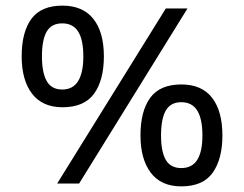

<svg xmlns="http://www.w3.org/2000/svg" viewBox="-20 -652 868 682"><path d="M569 -622H646L261 0H183ZM202 -271Q131 -271 94 -319Q57 -367 57 -452Q57 -538 91.5 -585Q126 -632 202 -632Q274 -632 311.5 -585Q349 -538 349 -452Q349 -367 314 -319Q279 -271 202 -271ZM201 -334Q239 -334 257.5 -364Q276 -394 276 -452Q276 -511 257.5 -540Q239 -569 201 -569Q163 -569 146 -540Q129 -511 129 -452Q129 -394 146 -364Q163 -334 201 -334ZM624 10Q552 10 515.5 -38.5Q479 -87 479 -171Q479 -257 513.5 -304.5Q548 -352 624 -352Q697 -352 733.5 -304.5Q770 -257 770 -171Q770 -87 735.5 -38.5Q701 10 624 10ZM624 -55Q662 -55 680.5 -84Q699 -113 699 -171Q699 -230 680.5 -259.5Q662 -289 624 -289Q586 -289 569 -259.5Q552 -230 552 -171Q552 -113 569 -84Q586 -55 624 -55Z"/></svg>

Font: ukannada25
Style: Book
Weight: 400
Designer: Jelle Bosma - Monotype Design Team
Foundry: Monotype Imaging Inc.
Version: Version 2.003